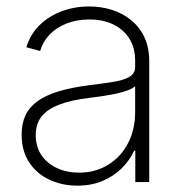

<svg xmlns="http://www.w3.org/2000/svg" viewBox="-20 -567 569 598"><path d="M221.2 11.2Q173.8 11.2 134.3 -7.1Q94.7 -25.4 71 -61Q47.4 -96.7 47.4 -147.9Q47.4 -182.6 59.6 -208.3Q71.8 -233.9 97.4 -252.2Q123 -270.5 162.6 -282.5Q202.1 -294.4 255.9 -301.3Q298.8 -306.6 331.5 -311.8Q364.3 -316.9 382.6 -327.4Q400.9 -337.9 400.9 -358.4V-378.4Q400.9 -417.5 383.3 -446Q365.7 -474.6 333.7 -490.5Q301.8 -506.3 258.3 -506.3Q218.8 -506.3 187 -493.7Q155.3 -481 134.3 -459Q113.3 -437 105 -408.2L62 -419.9Q74.7 -460.9 103.5 -489Q132.3 -517.1 172.4 -532Q212.4 -546.9 257.8 -546.9Q295.4 -546.9 329.1 -536.1Q362.8 -525.4 388.9 -503.9Q415 -482.4 429.9 -450.7Q444.8 -418.9 444.8 -376V0H401.4V-97.7H397.9Q383.8 -67.4 358.9 -42.7Q334 -18.1 299.3 -3.4Q264.6 11.2 221.2 11.2ZM226.1 -29.3Q276.9 -29.3 316.4 -53.5Q356 -77.6 378.4 -120.4Q400.9 -163.1 400.9 -218.3V-298.3Q392.1 -291 377.2 -285.4Q362.3 -279.8 343.3 -275.6Q324.2 -271.5 302.7 -268.3Q281.2 -265.1 259.3 -262.2Q200.7 -255.4 163.3 -240.7Q126 -226.1 108.6 -203.1Q91.3 -180.2 91.3 -146.5Q91.3 -109.9 109.1 -83.7Q127 -57.6 157.5 -43.5Q188 -29.3 226.1 -29.3Z"/></svg>

Font: Inter 18pt ExtraLight
Style: Regular
Weight: 250
Designer: Rasmus Andersson
Foundry: rsms
Version: Version 4.001;git-66647c0bb